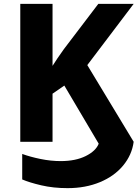

<svg xmlns="http://www.w3.org/2000/svg" viewBox="-20 -734 712 994"><path d="M95 195V63Q136 78 189.5 89Q243 100 294 100Q371 100 423.5 74Q476 48 491 10L313 -291L252 -249V0H85V-714H252V-393Q273 -427 311 -480L489 -714H672L432 -397L672 0Q663 68 617.5 123Q572 178 497.5 209Q423 240 330 240Q256 240 194 225.5Q132 211 95 195Z"/></svg>

Font: Noto Sans UI ExtraBold
Style: Regular
Weight: 800
Designer: Monotype Design Team
Foundry: Monotype Imaging Inc.
Version: Version 1.001